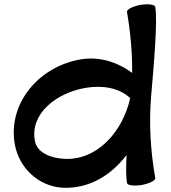

<svg xmlns="http://www.w3.org/2000/svg" viewBox="-20 -844 798 898"><path d="M574 -788C590 -694 599 -599 598 -503C528 -555 443 -581 356 -566C160 -532 16 -359 49 -170C69 -58 160 27 272 34C394 40 498 -22 572 -119C569 -62 569 -14 574 12C576 23 607 27 644 21C680 14 709 0 706 -12C684 -138 676 -268 687 -396C699 -535 718 -747 706 -812C704 -823 673 -827 636 -821C600 -814 572 -800 574 -788ZM282 -101C220 -104 153 -128 143 -186C120 -311 241 -409 380 -433C456 -446 536 -435 589 -385C553 -226 434 -94 282 -101Z"/></svg>

Font: Nupuram Expanded Bold
Style: Regular
Weight: 700
Width: 7
Designer: Santhosh Thottingal (santhosh.thottingal@gmail.com)
Foundry: SMC
Version: Version 1.000